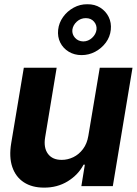

<svg xmlns="http://www.w3.org/2000/svg" viewBox="-20 -858 631 885"><path d="M387.2 -231.9 439.9 -545.9H590.8L500 0H355L371.1 -99.1H365.2Q340.3 -51.8 292 -22.2Q243.7 7.3 182.6 6.8Q127.4 6.8 89.8 -17.8Q52.2 -42.5 36.6 -88.4Q21 -134.3 31.7 -198.2L89.8 -545.9H241.2L188 -224.6Q180.2 -176.8 201.2 -148.7Q222.2 -120.6 265.1 -121.1Q292 -121.1 317.9 -133.5Q343.8 -146 362.5 -170.9Q381.3 -195.8 387.2 -231.9ZM356 -604Q322.8 -604 296.9 -619.6Q271 -635.3 257.8 -661.6Q244.6 -688 248 -720.7Q251.5 -752.9 270.8 -779.8Q290 -806.6 319.6 -822.8Q349.1 -838.9 382.8 -838.4Q416.5 -838.9 442.1 -822.8Q467.8 -806.6 481 -779.8Q494.1 -752.9 490.7 -720.7Q487.3 -688 467.8 -661.6Q448.2 -635.3 418.9 -619.6Q389.6 -604 356 -604ZM364.3 -667Q387.2 -667.5 404.5 -683.6Q421.9 -699.7 424.8 -720.7Q427.2 -742.2 413.3 -758.3Q399.4 -774.4 375.5 -774.4Q351.6 -774.4 334 -758.3Q316.4 -742.2 313.5 -720.7Q311.5 -699.7 325.9 -683.6Q340.3 -667.5 364.3 -667Z"/></svg>

Font: Inter Tight
Style: Bold Italic
Weight: 700
Italic angle: -9.39999°
Designer: Rasmus Andersson
Foundry: rsms
Version: Version 3.004